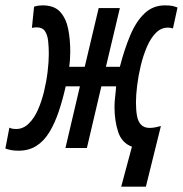

<svg xmlns="http://www.w3.org/2000/svg" viewBox="-67 -552 682 716"><path d="M385 144 425 -5Q387 -19 373.5 -60.5Q360 -102 360 -153Q360 -172 362.5 -192.5Q365 -213 366 -230H311L257 0H177L231 -230H178Q167 -181 152.5 -137.5Q138 -94 118 -60.5Q98 -27 69.5 -8.5Q41 10 2 10Q-13 10 -24 8Q-35 6 -47 2L-32 -76Q-26 -73 -20.5 -72Q-15 -71 -6 -71Q19 -71 39.5 -90.5Q60 -110 74 -141.5Q88 -173 97 -210Q106 -247 110.5 -284Q115 -321 115 -351Q115 -377 112.5 -399.5Q110 -422 100.5 -436Q91 -450 70 -450Q65 -450 61 -449.5Q57 -449 52 -448L60 -527Q69 -530 76.5 -531Q84 -532 92 -532Q136 -532 158 -507Q180 -482 187.5 -443Q195 -404 195 -360Q195 -347 194 -331Q193 -315 191 -303H249L301 -522H380L328 -303H380Q397 -369 419 -421Q441 -473 472.5 -502.5Q504 -532 548 -532Q565 -532 575 -530Q585 -528 595 -524L578 -446Q570 -449 559 -449Q534 -449 514.5 -429.5Q495 -410 481 -377.5Q467 -345 458 -307.5Q449 -270 444.5 -233.5Q440 -197 440 -170Q440 -141 444 -119.5Q448 -98 459.5 -86.5Q471 -75 491 -75Q501 -75 511.5 -77Q522 -79 533 -82L477 144Z"/></svg>

Font: Ubuntu Sans Mono Medium
Style: Italic
Weight: 500
Italic angle: -13.5°
Monospace: yes
Designer: Dalton Maag Ltd
Foundry: Dalton Maag Ltd
Version: Version 1.006